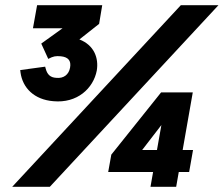

<svg xmlns="http://www.w3.org/2000/svg" viewBox="-20 -720 862 740"><path d="M185 -330C278 -321 340 -380 353 -448C361 -496 343 -546 286 -568L362 -628L374 -700H123L107 -611H221L139 -552L166 -493C185 -503 194 -505 215 -503C243 -500 255 -486 250 -459C245 -432 225 -417 197 -420C175 -421 162 -432 156 -456L154 -463L58 -450L59 -441C67 -381 112 -336 185 -330ZM560 0H659L669 -57H709L724 -142H684L723 -364H601L409 -124L397 -57H570ZM27 0H172L822 -700H677ZM528 -142 602 -238 585 -142Z"/></svg>

Font: Fixel Display
Style: Bold Italic
Weight: 700
Italic angle: -10°
Designer: AlfaBravo + MacPaw
Foundry: Kyrylo Tkachov, Marchela Mozhyna, Serhii Makarenko, Maria Weinstein, Zakhar Kryvoshyya
Version: Version 1.210;Glyphs 3.2 (3217)